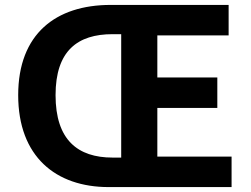

<svg xmlns="http://www.w3.org/2000/svg" viewBox="-20 -761 1021 781"><path d="M422 0H922V-124H620V-322H864V-446H620V-617H910V-741H430C207 -741 54 -623 54 -374C54 -124 207 0 422 0ZM438 -120C296 -120 206 -192 206 -374C206 -555 296 -622 438 -622H473V-120Z"/></svg>

Font: Noto Sans Mono CJK SC
Style: Bold
Weight: 700
Designer: Ryoko NISHIZUKA 西塚涼子 (kana, bopomofo & ideographs); Paul D. Hunt (Latin, Greek & Cyrillic); Sandoll Communications 산돌커뮤니
Foundry: Adobe
Version: Version 2.004;hotconv 1.0.118;makeotfexe 2.5.65603